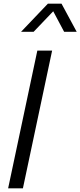

<svg xmlns="http://www.w3.org/2000/svg" viewBox="-20 -1019 435 1039"><path d="M239 -999H313L395 -847H327L268 -958L162 -847H94ZM24 0 182 -745H262L104 0Z"/></svg>

Font: Plus Jakarta Display Light
Style: Italic
Weight: 300
Italic angle: -12°
Designer: Gumpita Rahayu
Foundry: Tokotype Studio
Version: Version 1.000;hotconv 1.0.109;makeotfexe 2.5.65596